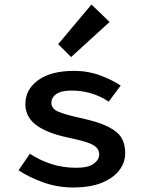

<svg xmlns="http://www.w3.org/2000/svg" viewBox="-20 -816 640 848"><path d="M303 12Q234 12 171 -10.5Q108 -33 62 -64L112 -137Q156 -108 207 -91.5Q258 -75 318 -75Q369 -75 393.5 -92.5Q418 -110 418 -134Q418 -146 412.5 -156Q407 -166 393 -174.5Q379 -183 352 -191Q325 -199 282 -208Q184 -229 138 -265Q92 -301 92 -356Q92 -421 148.5 -462Q205 -503 308 -503Q369 -503 422.5 -483Q476 -463 513 -438L460 -367Q425 -391 383 -403.5Q341 -416 298 -416Q265 -416 245.5 -409Q226 -402 216.5 -389.5Q207 -377 207 -362Q207 -336 237 -323Q267 -310 335 -295Q414 -278 457 -256.5Q500 -235 516.5 -207.5Q533 -180 533 -140Q533 -98 506.5 -63.5Q480 -29 429 -8.5Q378 12 303 12ZM294 -564 237 -621 384 -796 464 -719Z"/></svg>

Font: Source Code Pro SemiBold
Style: Regular
Weight: 600
Monospace: yes
Designer: Paul D. Hunt, Teo Tuominen
Foundry: Adobe Systems Incorporated
Version: Version 1.018;hotconv 1.0.116;makeotfexe 2.5.65601